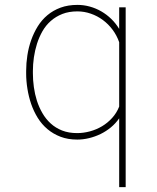

<svg xmlns="http://www.w3.org/2000/svg" viewBox="-20 -558 640 781"><path d="M86.4 -269.5Q86.4 -300.8 91.3 -332.8Q96.2 -364.7 106.7 -394.5Q117.2 -424.3 133.5 -450.7Q149.9 -477.1 172.9 -496.3Q195.8 -515.6 226.3 -526.9Q256.8 -538.1 295.4 -538.1Q320.8 -538.1 345.5 -531.2Q370.1 -524.4 392.1 -511.7Q414.1 -499 432.6 -481Q451.2 -462.9 464.8 -440.4V-528.3H491.2V203.1H464.8V-76.7Q450.7 -56.2 431.2 -40Q411.6 -23.9 389.2 -12.9Q366.7 -2 342.3 3.9Q317.9 9.8 294.4 9.8Q256.3 9.8 226.3 -1.7Q196.3 -13.2 173.1 -32.7Q149.9 -52.2 133.5 -78.6Q117.2 -105 106.9 -134.8Q96.7 -164.6 91.6 -196.5Q86.4 -228.5 86.4 -259.3ZM113.8 -259.3Q113.8 -232.4 117.7 -203.9Q121.6 -175.3 130.1 -148.4Q138.7 -121.6 152.6 -97.7Q166.5 -73.7 186.3 -55.7Q206.1 -37.6 232.7 -27.1Q259.3 -16.6 293.9 -16.6Q319.8 -16.6 345.9 -23.7Q372.1 -30.8 395 -44.4Q418 -58.1 436.3 -78.4Q454.6 -98.6 464.8 -124.5V-386.2Q455.1 -414.1 438 -437Q420.9 -460 398.4 -476.6Q376 -493.2 349.4 -502.4Q322.8 -511.7 294.9 -511.7Q260.3 -511.7 233.6 -501.2Q207 -490.7 186.8 -472.9Q166.5 -455.1 152.8 -431.2Q139.2 -407.2 130.6 -380.4Q122.1 -353.5 117.9 -325Q113.8 -296.4 113.8 -269.5Z"/></svg>

Font: Roboto Mono Thin
Style: Regular
Weight: 250
Designer: Google
Version: Version 2.000985; 2015; ttfautohint (v1.3)